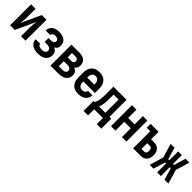

<svg xmlns="http://www.w3.org/2000/svg" viewBox="317 -1871 3365 3365"><g transform="rotate(45 2000.0 -188.5)"><path d="M59 0V-520H170V-312Q170 -272 166 -231.5Q162 -191 156 -152L325 -520H441V0H330V-208Q330 -248 334 -288.5Q338 -329 344 -368L175 0Z M753 8Q729 8 705.5 5.5Q682 3 659.5 -4Q637 -11 616.5 -23.5Q596 -36 581 -53.5Q566 -71 557.5 -94Q549 -117 549 -140V-144H660V-143Q660 -128 670.5 -116Q681 -104 694.5 -98Q708 -92 723 -90Q738 -88 753 -88Q769 -88 785.5 -91Q802 -94 815.5 -102.5Q829 -111 837.5 -125.5Q846 -140 846 -156Q846 -167 842.5 -177.5Q839 -188 831 -196Q823 -204 813.5 -209Q804 -214 793.5 -217Q783 -220 772 -221Q761 -222 750 -222H693V-318H750Q764 -318 777.5 -320.5Q791 -323 803 -329.5Q815 -336 822.5 -348Q830 -360 830 -374Q830 -388 823 -400Q816 -412 805 -419.5Q794 -427 780.5 -429.5Q767 -432 753 -432Q740 -432 727 -429.5Q714 -427 702.5 -420.5Q691 -414 683.5 -402.5Q676 -391 676 -378V-376H565V-382Q565 -404 572 -426Q579 -448 592.5 -465.5Q606 -483 625 -495.5Q644 -508 665 -515.5Q686 -523 708.5 -525.5Q731 -528 753 -528Q776 -528 798.5 -525Q821 -522 842.5 -514.5Q864 -507 883 -493.5Q902 -480 915.5 -461.5Q929 -443 935 -420.5Q941 -398 941 -376Q941 -359 938 -343.5Q935 -328 926.5 -314Q918 -300 905.5 -289.5Q893 -279 879 -272Q896 -264 911.5 -253Q927 -242 937.5 -226.5Q948 -211 952.5 -192.5Q957 -174 957 -155Q957 -130 950 -106Q943 -82 928.5 -62.5Q914 -43 893.5 -28.5Q873 -14 850 -6Q827 2 802.5 5Q778 8 753 8Z M1059 0V-520H1259Q1281 -520 1302 -517Q1323 -514 1343 -506Q1363 -498 1380 -485Q1397 -472 1408.5 -454Q1420 -436 1425 -415Q1430 -394 1430 -373Q1430 -358 1427.5 -343Q1425 -328 1418 -315Q1411 -302 1400.5 -291Q1390 -280 1378 -272Q1395 -265 1410.5 -253.5Q1426 -242 1437 -227Q1448 -212 1452.5 -193Q1457 -174 1457 -156Q1457 -132 1450.5 -108.5Q1444 -85 1429.5 -66.5Q1415 -48 1395 -34.5Q1375 -21 1352.5 -13.5Q1330 -6 1306.5 -3Q1283 0 1259 0ZM1170 -316H1259Q1271 -316 1282 -319Q1293 -322 1302 -329.5Q1311 -337 1315 -348Q1319 -359 1319 -371Q1319 -382 1314.5 -393Q1310 -404 1301.5 -411Q1293 -418 1282 -421Q1271 -424 1259 -424H1170ZM1170 -96H1259Q1274 -96 1289 -98.5Q1304 -101 1317 -108.5Q1330 -116 1338 -129.5Q1346 -143 1346 -158Q1346 -173 1338 -186.5Q1330 -200 1317 -207.5Q1304 -215 1289 -217.5Q1274 -220 1259 -220H1170Z M1750 8Q1722 8 1695 3Q1668 -2 1644 -15Q1620 -28 1601.5 -48.5Q1583 -69 1571.5 -94Q1560 -119 1555.5 -146Q1551 -173 1551 -200V-320Q1551 -347 1555.5 -374.5Q1560 -402 1571.5 -426.5Q1583 -451 1601.5 -471.5Q1620 -492 1644 -505Q1668 -518 1695.5 -523Q1723 -528 1750 -528Q1777 -528 1804.5 -523Q1832 -518 1856 -505Q1880 -492 1898.5 -471.5Q1917 -451 1928.5 -426.5Q1940 -402 1944.5 -374.5Q1949 -347 1949 -320V-212H1662V-200Q1662 -180 1666 -160Q1670 -140 1681 -123Q1692 -106 1711 -97Q1730 -88 1750 -88Q1765 -88 1780 -91Q1795 -94 1807.5 -102.5Q1820 -111 1827.5 -125Q1835 -139 1836 -154H1947Q1947 -130 1940 -107Q1933 -84 1919 -64Q1905 -44 1885.5 -30Q1866 -16 1843.5 -7Q1821 2 1797.5 5Q1774 8 1750 8ZM1662 -308H1838V-320Q1838 -340 1834 -360Q1830 -380 1818.5 -397Q1807 -414 1788.5 -423Q1770 -432 1750 -432Q1730 -432 1711.5 -423Q1693 -414 1681.5 -397Q1670 -380 1666 -360Q1662 -340 1662 -320Z M2030 151V-96H2059Q2072 -123 2080.5 -151Q2089 -179 2093.5 -208Q2098 -237 2099 -266.5Q2100 -296 2100 -325V-520H2425V-96H2470V151H2358V0H2142V151ZM2167 -96H2324V-424H2200V-325Q2200 -296 2199.5 -267Q2199 -238 2195.5 -209Q2192 -180 2184.5 -151.5Q2177 -123 2167 -96Z M2559 0V-520H2670V-315H2830V-520H2941V0H2830V-219H2670V0Z M3108 0V-424H3022V-520H3219V-334H3291Q3313 -334 3334.5 -330Q3356 -326 3375 -315.5Q3394 -305 3409 -288.5Q3424 -272 3433 -252Q3442 -232 3445.5 -210.5Q3449 -189 3449 -167Q3449 -145 3445.5 -123.5Q3442 -102 3433 -82Q3424 -62 3409 -45.5Q3394 -29 3375 -18.5Q3356 -8 3334.5 -4Q3313 0 3291 0ZM3291 -96Q3303 -96 3313 -103Q3323 -110 3328.5 -120.5Q3334 -131 3336 -143Q3338 -155 3338 -167Q3338 -179 3336 -191Q3334 -203 3328.5 -213.5Q3323 -224 3313 -231Q3303 -238 3291 -238H3219V-96Z M3518 0 3595 -260 3518 -520H3613L3679 -300H3704V-520H3796V-300H3821L3887 -520H3982L3905 -260L3982 0H3887L3821 -220H3796V0H3704V-220H3679L3613 0Z"/></g></svg>

Font: Iosevka Fixed
Style: Bold
Weight: 700
Monospace: yes
Designer: Belleve Invis
Foundry: Belleve Invis
Version: Version 32.3.0